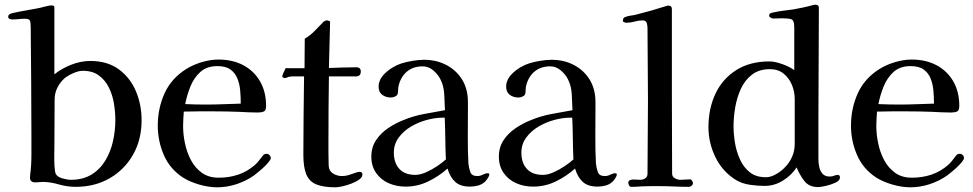

<svg xmlns="http://www.w3.org/2000/svg" viewBox="-20 -796 4152 819"><path d="M472 -284Q472 -318 466 -354.5Q460 -391 444.5 -422.5Q429 -454 402 -474Q375 -494 333 -494Q315 -494 290.5 -483Q266 -472 253 -460Q234 -442 223.5 -419.5Q213 -397 213 -371Q213 -322 212.5 -271.5Q212 -221 212 -171Q212 -160 211.5 -135Q211 -110 212.5 -86.5Q214 -63 218 -54Q225 -41 246.5 -35Q268 -29 282 -29Q334 -29 370.5 -51.5Q407 -74 429.5 -111.5Q452 -149 462 -194Q472 -239 472 -284ZM584 -283Q584 -201 548 -137Q512 -73 448.5 -36Q385 1 302 1Q267 1 230.5 -9.5Q194 -20 162 -20Q154 -20 146.5 -19Q139 -18 131 -18Q108 -18 108 -38Q108 -42 108.5 -45.5Q109 -49 109 -53Q114 -91 114 -135.5Q114 -180 114 -218Q114 -334 113 -450Q112 -566 111 -681Q111 -696 108.5 -706Q106 -716 87 -716Q73 -716 59.5 -714.5Q46 -713 32 -713Q26 -713 20.5 -715.5Q15 -718 15 -725Q15 -732 21.5 -735.5Q28 -739 33 -740Q59 -746 85.5 -750.5Q112 -755 138 -760Q150 -762 170 -767.5Q190 -773 200 -773Q212 -773 212 -764.5Q212 -756 212 -748V-479Q243 -504 284 -520Q325 -536 365 -536Q438 -536 486.5 -500.5Q535 -465 559.5 -407.5Q584 -350 584 -283Z M1007 -354Q1007 -382 1004.5 -410Q1002 -438 992.5 -461.5Q983 -485 963 -499.5Q943 -514 907 -514Q862 -514 834.5 -489Q807 -464 792 -426.5Q777 -389 770 -352Q792 -351 814.5 -350.5Q837 -350 859 -350Q896 -350 933 -351.5Q970 -353 1007 -354ZM1135 -122Q1135 -119 1133 -115Q1128 -106 1115 -92.5Q1102 -79 1087.5 -67Q1073 -55 1064 -48Q1030 -24 989 -10.5Q948 3 906 3Q871 3 830.5 -8.5Q790 -20 760 -39Q704 -76 678.5 -135.5Q653 -195 653 -260Q653 -334 682 -398Q711 -462 775 -502Q804 -520 841 -531Q878 -542 912 -542Q972 -542 1017.5 -518Q1063 -494 1089 -449.5Q1115 -405 1115 -344Q1115 -325 1105.5 -320.5Q1096 -316 1079 -316Q1059 -316 1039 -317Q1019 -318 999 -319Q972 -320 945.5 -320.5Q919 -321 893 -321Q861 -321 828.5 -321Q796 -321 764 -320Q763 -304 762 -289Q761 -274 761 -258Q761 -223 769 -184.5Q777 -146 794.5 -113Q812 -80 841 -59Q870 -38 913 -38Q957 -38 996 -51Q1035 -64 1068 -93Q1078 -102 1085.5 -112Q1093 -122 1101 -132Q1107 -140 1117 -140Q1124 -140 1129.5 -134.5Q1135 -129 1135 -122Z M1526 -52Q1526 -40 1512 -30Q1498 -20 1478 -12.5Q1458 -5 1439.5 -1Q1421 3 1411 3Q1359 3 1329 -9.5Q1299 -22 1286.5 -52.5Q1274 -83 1274 -135Q1274 -218 1275 -302Q1276 -386 1277 -470H1233Q1229 -470 1225.5 -470Q1222 -470 1217 -469Q1211 -469 1205.5 -466Q1200 -463 1194 -463Q1191 -463 1187.5 -465.5Q1184 -468 1184 -471Q1184 -475 1190.5 -488.5Q1197 -502 1199 -506Q1202 -505 1210 -505H1279L1280 -631Q1304 -645 1323 -665Q1342 -685 1361 -704Q1368 -709 1374 -709Q1378 -709 1383.5 -707Q1389 -705 1388 -700L1383 -506Q1412 -507 1441.5 -508Q1471 -509 1500 -509Q1519 -509 1519 -491Q1519 -470 1498 -470H1383Q1382 -402 1381.5 -334Q1381 -266 1381 -198Q1381 -171 1381 -143.5Q1381 -116 1382 -89Q1383 -67 1400.5 -56Q1418 -45 1439 -45Q1458 -45 1481.5 -54Q1505 -63 1514 -63Q1526 -63 1526 -52Z M1882 -116Q1880 -160 1879.5 -205Q1879 -250 1877 -294H1868Q1837 -294 1801 -284.5Q1765 -275 1733 -256Q1701 -237 1680.5 -209Q1660 -181 1660 -145Q1660 -101 1683.5 -75.5Q1707 -50 1752 -50Q1772 -50 1797 -61Q1822 -72 1845 -87.5Q1868 -103 1882 -116ZM2067 -52Q2067 -45 2060.5 -35.5Q2054 -26 2049 -21Q2036 -9 2019 -4.5Q2002 0 1985 0Q1944 0 1922 -20Q1900 -40 1889 -77Q1852 -44 1806.5 -22Q1761 0 1710 0Q1671 0 1638 -14.5Q1605 -29 1584.5 -58Q1564 -87 1564 -128Q1564 -168 1584 -198Q1604 -228 1635 -249Q1666 -270 1699 -283Q1742 -301 1787.5 -309.5Q1833 -318 1878 -326Q1877 -356 1875 -393Q1873 -430 1859 -457Q1849 -478 1828.5 -495.5Q1808 -513 1783 -513Q1741 -513 1714 -489Q1687 -465 1679 -424Q1678 -417 1678 -409Q1678 -401 1676 -395Q1674 -388 1664.5 -384Q1655 -380 1648 -380Q1626 -380 1610.5 -391.5Q1595 -403 1595 -427Q1595 -440 1599 -449Q1605 -466 1620.5 -481.5Q1636 -497 1655.5 -508.5Q1675 -520 1691 -525Q1713 -532 1740 -536.5Q1767 -541 1789 -541Q1842 -541 1884.5 -518.5Q1927 -496 1951.5 -456Q1976 -416 1976 -361V-330Q1976 -272 1975.5 -214.5Q1975 -157 1978 -99Q1980 -80 1986 -62.5Q1992 -45 2016 -45Q2028 -45 2039.5 -51Q2051 -57 2060 -57Q2067 -57 2067 -52Z M2426 -116Q2424 -160 2423.5 -205Q2423 -250 2421 -294H2412Q2381 -294 2345 -284.5Q2309 -275 2277 -256Q2245 -237 2224.5 -209Q2204 -181 2204 -145Q2204 -101 2227.5 -75.5Q2251 -50 2296 -50Q2316 -50 2341 -61Q2366 -72 2389 -87.5Q2412 -103 2426 -116ZM2611 -52Q2611 -45 2604.5 -35.5Q2598 -26 2593 -21Q2580 -9 2563 -4.5Q2546 0 2529 0Q2488 0 2466 -20Q2444 -40 2433 -77Q2396 -44 2350.5 -22Q2305 0 2254 0Q2215 0 2182 -14.5Q2149 -29 2128.5 -58Q2108 -87 2108 -128Q2108 -168 2128 -198Q2148 -228 2179 -249Q2210 -270 2243 -283Q2286 -301 2331.5 -309.5Q2377 -318 2422 -326Q2421 -356 2419 -393Q2417 -430 2403 -457Q2393 -478 2372.5 -495.5Q2352 -513 2327 -513Q2285 -513 2258 -489Q2231 -465 2223 -424Q2222 -417 2222 -409Q2222 -401 2220 -395Q2218 -388 2208.5 -384Q2199 -380 2192 -380Q2170 -380 2154.5 -391.5Q2139 -403 2139 -427Q2139 -440 2143 -449Q2149 -466 2164.5 -481.5Q2180 -497 2199.5 -508.5Q2219 -520 2235 -525Q2257 -532 2284 -536.5Q2311 -541 2333 -541Q2386 -541 2428.5 -518.5Q2471 -496 2495.5 -456Q2520 -416 2520 -361V-330Q2520 -272 2519.5 -214.5Q2519 -157 2522 -99Q2524 -80 2530 -62.5Q2536 -45 2560 -45Q2572 -45 2583.5 -51Q2595 -57 2604 -57Q2611 -57 2611 -52Z M2936 -15Q2936 -9 2930.5 -4Q2925 1 2919 1Q2888 1 2856 -0.5Q2824 -2 2792 -2Q2773 -2 2754.5 -2Q2736 -2 2717 -1Q2706 0 2695 0.5Q2684 1 2673 1Q2667 1 2663.5 -5Q2660 -11 2660 -16Q2660 -26 2671 -29Q2680 -31 2690.5 -30Q2701 -29 2711 -29Q2723 -29 2732.5 -35.5Q2742 -42 2742 -55Q2742 -132 2743 -210Q2744 -288 2744 -365Q2744 -443 2743 -521Q2742 -599 2742 -677Q2742 -688 2738.5 -698.5Q2735 -709 2721 -709Q2704 -709 2687 -704Q2670 -699 2652 -699Q2649 -699 2643 -701Q2637 -703 2637 -707Q2637 -720 2646 -723Q2658 -728 2671 -729.5Q2684 -731 2695 -734Q2727 -742 2758.5 -751Q2790 -760 2821 -770Q2824 -771 2826.5 -771.5Q2829 -772 2832 -772Q2846 -772 2846 -757Q2846 -729 2846 -700.5Q2846 -672 2846 -643V-375Q2846 -296 2846.5 -215.5Q2847 -135 2847 -55Q2847 -42 2859 -35.5Q2871 -29 2882 -29Q2893 -29 2903.5 -30Q2914 -31 2924 -31Q2928 -31 2932 -25Q2936 -19 2936 -15Z M3370 -373Q3370 -405 3358 -434Q3346 -463 3322.5 -482Q3299 -501 3264 -501Q3218 -501 3187.5 -477.5Q3157 -454 3140 -416.5Q3123 -379 3116 -337Q3109 -295 3109 -258Q3109 -225 3115 -187.5Q3121 -150 3136.5 -116Q3152 -82 3178.5 -61Q3205 -40 3247 -40Q3267 -40 3288.5 -52Q3310 -64 3324 -78Q3346 -99 3358 -125.5Q3370 -152 3370 -182ZM3563 -39Q3563 -26 3544 -17Q3525 -8 3502.5 -3Q3480 2 3470 2Q3431 2 3411 -24Q3391 -50 3378 -82Q3356 -48 3319.5 -25.5Q3283 -3 3242 -3Q3211 -3 3177.5 -8Q3144 -13 3118 -29Q3061 -65 3031.5 -126Q3002 -187 3002 -253Q3002 -333 3032 -396.5Q3062 -460 3120.5 -497Q3179 -534 3262 -534Q3285 -534 3317 -522.5Q3349 -511 3368 -497V-680Q3368 -710 3355 -714Q3342 -718 3316 -718Q3306 -718 3297 -717.5Q3288 -717 3278 -717Q3274 -717 3267.5 -720.5Q3261 -724 3261 -729Q3261 -737 3267 -739.5Q3273 -742 3279 -743Q3301 -748 3322.5 -750.5Q3344 -753 3365 -756Q3387 -760 3408 -764.5Q3429 -769 3450 -775Q3453 -776 3458 -776Q3473 -776 3473 -763Q3473 -644 3472 -524.5Q3471 -405 3471 -286V-118Q3471 -102 3474.5 -84.5Q3478 -67 3488.5 -55Q3499 -43 3519 -43Q3529 -43 3538 -46.5Q3547 -50 3554 -50Q3559 -50 3561 -46.5Q3563 -43 3563 -39Z M3964 -354Q3964 -382 3961.5 -410Q3959 -438 3949.5 -461.5Q3940 -485 3920 -499.5Q3900 -514 3864 -514Q3819 -514 3791.5 -489Q3764 -464 3749 -426.5Q3734 -389 3727 -352Q3749 -351 3771.5 -350.5Q3794 -350 3816 -350Q3853 -350 3890 -351.5Q3927 -353 3964 -354ZM4092 -122Q4092 -119 4090 -115Q4085 -106 4072 -92.5Q4059 -79 4044.5 -67Q4030 -55 4021 -48Q3987 -24 3946 -10.5Q3905 3 3863 3Q3828 3 3787.5 -8.5Q3747 -20 3717 -39Q3661 -76 3635.5 -135.5Q3610 -195 3610 -260Q3610 -334 3639 -398Q3668 -462 3732 -502Q3761 -520 3798 -531Q3835 -542 3869 -542Q3929 -542 3974.5 -518Q4020 -494 4046 -449.5Q4072 -405 4072 -344Q4072 -325 4062.5 -320.5Q4053 -316 4036 -316Q4016 -316 3996 -317Q3976 -318 3956 -319Q3929 -320 3902.5 -320.5Q3876 -321 3850 -321Q3818 -321 3785.5 -321Q3753 -321 3721 -320Q3720 -304 3719 -289Q3718 -274 3718 -258Q3718 -223 3726 -184.5Q3734 -146 3751.5 -113Q3769 -80 3798 -59Q3827 -38 3870 -38Q3914 -38 3953 -51Q3992 -64 4025 -93Q4035 -102 4042.5 -112Q4050 -122 4058 -132Q4064 -140 4074 -140Q4081 -140 4086.5 -134.5Q4092 -129 4092 -122Z"/></svg>

Font: Kaisei Tokumin Medium
Style: Regular
Weight: 500
Designer: Font-Kai,
Foundry: KAZUO KANAI
Version: Version 5.003